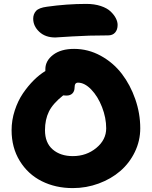

<svg xmlns="http://www.w3.org/2000/svg" viewBox="-20 -964 786 994"><path d="M266.1 -770Q214.4 -770 183.1 -799.6Q151.9 -829.1 151.9 -867.2Q151.9 -891.1 166.7 -907.5Q181.6 -923.8 223.1 -929.2Q326.2 -943.8 426.8 -943.8Q468.8 -943.8 501.7 -932.9Q534.7 -921.9 552.7 -904.5Q570.8 -887.2 579.8 -869.4Q588.9 -851.6 588.9 -835Q588.9 -810.1 575.9 -795.4Q563 -780.8 540 -780.8Q437.5 -780.8 353.3 -775.4Q269 -770 266.1 -770ZM356.9 9.8Q267.6 9.8 196 -26.1Q124.5 -62 82.3 -130.9Q40 -199.7 40 -290Q40 -341.8 56.4 -392.1Q72.8 -442.4 99.1 -481Q125.5 -519.5 155 -548.8Q184.6 -578.1 214.8 -596.2V-606Q214.8 -649.4 255.1 -680.2Q295.4 -710.9 363.8 -710.9Q436.5 -710.9 501.2 -675.5Q565.9 -640.1 610.4 -582.3Q654.8 -524.4 680.4 -450.4Q706.1 -376.5 706.1 -299.8Q706.1 -234.9 678 -177Q649.9 -119.1 602.5 -78.4Q555.2 -37.6 491 -13.9Q426.8 9.8 356.9 9.8ZM212.9 -290Q212.9 -224.6 252.9 -190.2Q293 -155.8 356.9 -155.8Q427.2 -155.8 478.5 -198Q529.8 -240.2 529.8 -299.8Q529.8 -354 508.3 -409.4Q486.8 -464.8 452.4 -500.5Q418 -536.1 383.8 -536.1Q366.2 -536.1 366.2 -512.2Q366.2 -491.7 355 -480.5Q343.8 -469.2 324.2 -469.2Q313 -469.2 307.1 -470.2Q253.4 -427.7 233.2 -386.2Q212.9 -344.7 212.9 -290Z"/></svg>

Font: Shantell Sans Normal
Style: Regular
Weight: 800
Designer: Stephen Nixon, Anya Danilova, Shantell Martin
Foundry: Arrow Type
Version: Version 1.006;[559af2be0]